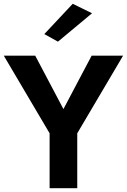

<svg xmlns="http://www.w3.org/2000/svg" viewBox="-20 -994 670 1014"><path d="M464 -700H630L388 -290V0H242V-290L0 -700H166L315 -418ZM466 -924 286 -774 214 -814 364 -974Z"/></svg>

Font: Renner*
Style: Semi
Weight: 600
Version: Version 003.000 ; ttfautohint (v0.97) -l 8 -r 50 -G 200 -x 1